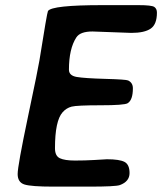

<svg xmlns="http://www.w3.org/2000/svg" viewBox="-20 -712 619 733"><path d="M243.2 -445.8Q243.2 -423.3 272.9 -418.2Q302.7 -413.1 382.1 -410.9Q461.4 -408.7 469.2 -404.8Q487.3 -396 487.3 -375Q487.3 -330.1 467.3 -317.9Q454.6 -310.1 364 -310.1Q273.4 -310.1 253.4 -304.9Q233.4 -299.8 218.8 -283.2Q189.9 -250.5 189.9 -146Q189.9 -116.7 208.5 -107.9Q227.1 -99.1 265.9 -99.1Q304.7 -99.1 338.4 -101.1L388.2 -104Q436.5 -104 455.6 -93.8Q474.6 -83.5 474.6 -51.3Q474.6 -19 437.5 -5.4Q421.4 0.5 320.3 0.5H183.6Q98.6 0.5 73 -7.8Q47.4 -16.1 47.4 -47.6Q47.4 -79.1 86.9 -266.8Q126.5 -454.6 130.4 -480.5Q159.7 -664.6 163.1 -669.9Q177.7 -692.4 371.1 -692.4H508.3Q559.1 -692.4 569.1 -685.5Q579.1 -678.7 579.1 -663.6Q579.1 -619.1 555.4 -602.8Q531.7 -586.4 481.4 -586.4L333 -591.8Q286.1 -591.8 271.5 -569.3Q243.2 -525.9 243.2 -445.8Z"/></svg>

Font: Averia Sans Libre
Style: Bold Italic
Weight: 700
Italic angle: -6.90001°
Version: Version 1.002